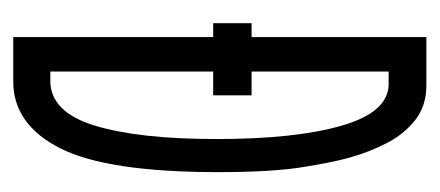

<svg xmlns="http://www.w3.org/2000/svg" viewBox="-207 -456 664 290"><g transform="rotate(90 125.0 -311.0)"><path d="M36 1V-301H15V-359H36V-623H109Q140 -623 161.5 -606Q183 -589 196.5 -562.5Q210 -536 218 -507Q225 -483 232.5 -436Q240 -389 240 -309Q240 -141 204 -70Q168 1 103 1ZM88 -55H102Q149 -55 169.5 -121.5Q190 -188 190 -306Q190 -426 169.5 -496Q149 -566 107 -566H88V-359H124V-301H88Z"/></g></svg>

Font: Inconsolata UltraCondensed
Style: Regular
Weight: 400
Width: 1
Monospace: yes
Designer: Raph Levien, Cyreal, Brenton Simpson
Foundry: Raph Levien, Cyreal, Google
Version: Version 3.000; ttfautohint (v1.8.2.53-6de2)